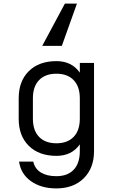

<svg xmlns="http://www.w3.org/2000/svg" viewBox="-20 -900 640 1068"><path d="M293 148Q209 148 152.5 108Q96 68 86 -1H165Q174 39 207.5 59.5Q241 80 293 80Q356 80 390 44Q424 8 424 -59V-97Q379 -33 294 -33Q197 -33 140.5 -88.5Q84 -144 84 -239V-353Q84 -449 140.5 -504.5Q197 -560 294 -560Q379 -560 424 -496V-550H503V-59Q503 35 446 91.5Q389 148 293 148ZM294 -490Q232 -490 197.5 -454.5Q163 -419 163 -353V-240Q163 -174 197.5 -138.5Q232 -103 294 -103Q355 -103 389.5 -138.5Q424 -174 424 -240V-353Q424 -419 389.5 -454.5Q355 -490 294 -490ZM408 -880 324 -645H215L341 -880Z"/></svg>

Font: Tiny Light
Style: Regular
Weight: 300
Monospace: yes
Designer: Philipp Nurullin, Konstantin Bulenkov
Foundry: JetBrains
Version: Version 2.251; ttfautohint (v1.8.4.7-5d5b)